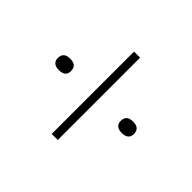

<svg xmlns="http://www.w3.org/2000/svg" viewBox="-96 -733 762 762"><g transform="rotate(-45 285.0 -352.5)"><path d="M284 -492C309 -492 317 -507 317 -529C317 -551 309 -566 284 -566C262 -566 253 -551 253 -529C253 -507 262 -492 284 -492ZM54 -336H516V-370H54ZM284 -139C309 -139 317 -154 317 -176C317 -198 309 -213 284 -213C262 -213 253 -198 253 -176C253 -154 262 -139 284 -139Z"/></g></svg>

Font: Noto Sans Canadian Aboriginal ExtraLight
Style: Regular
Weight: 200
Designer: Monotype Design Team, Typotheque's Kevin King
Foundry: Monotype Imaging Inc.
Version: Version 2.004